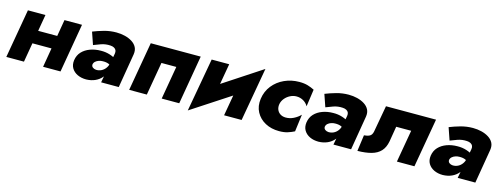

<svg xmlns="http://www.w3.org/2000/svg" viewBox="-18 -1103 4548 1745"><g transform="rotate(15 2255.5 -230.5)"><path d="M100 -181H474L496 -304H122ZM447 -460 369 0H533L612 -460ZM103 -460 23 0H189L268 -460Z M797 -137Q800 -154 813 -165.5Q826 -177 844 -183Q862 -189 880 -189Q913 -190 936 -180.5Q959 -171 981 -153L991 -231Q966 -252 925 -265Q884 -278 840 -277Q786 -277 739.5 -260Q693 -243 663 -211Q633 -179 626 -131Q620 -87 639 -55.5Q658 -24 694 -7Q730 10 776 10Q823 9 860.5 -8Q898 -25 923.5 -56Q949 -87 958 -129L950 -188Q943 -160 927.5 -139.5Q912 -119 889.5 -108Q867 -97 841 -98Q823 -99 809.5 -109Q796 -119 797 -137ZM756 -308Q782 -319 823.5 -333.5Q865 -348 910 -345Q931 -344 945.5 -336Q960 -328 965.5 -315Q971 -302 968 -284L915 0H1081L1135 -322Q1141 -361 1126.5 -389Q1112 -417 1082 -436Q1052 -455 1013.5 -464.5Q975 -474 933 -474Q874 -474 818.5 -458.5Q763 -443 716 -424Z M1729 -460H1259L1179 0H1345L1399 -312H1539L1485 0H1650Z M2285 -312 2326 -504 1784 -148 1742 43ZM1997 -460H1832L1742 43L1936 -111ZM2326 -504 2133 -349 2072 0H2237Z M2531 -229Q2537 -259 2557 -283Q2577 -307 2605.5 -321.5Q2634 -336 2665 -336Q2698 -336 2727.5 -320Q2757 -304 2775 -273L2798 -435Q2769 -450 2735.5 -460Q2702 -470 2656 -470Q2581 -470 2516 -440.5Q2451 -411 2408 -357Q2365 -303 2355 -231Q2345 -160 2374.5 -105.5Q2404 -51 2460.5 -20.5Q2517 10 2591 10Q2637 10 2670.5 -0.5Q2704 -11 2733 -26L2754 -188Q2727 -160 2690.5 -142Q2654 -124 2615 -125Q2585 -126 2564.5 -140Q2544 -154 2535 -177Q2526 -200 2531 -229Z M2983 -137Q2986 -154 2999 -165.5Q3012 -177 3030 -183Q3048 -189 3066 -189Q3099 -190 3122 -180.5Q3145 -171 3167 -153L3177 -231Q3152 -252 3111 -265Q3070 -278 3026 -277Q2972 -277 2925.5 -260Q2879 -243 2849 -211Q2819 -179 2812 -131Q2806 -87 2825 -55.5Q2844 -24 2880 -7Q2916 10 2962 10Q3009 9 3046.5 -8Q3084 -25 3109.5 -56Q3135 -87 3144 -129L3136 -188Q3129 -160 3113.5 -139.5Q3098 -119 3075.5 -108Q3053 -97 3027 -98Q3009 -99 2995.5 -109Q2982 -119 2983 -137ZM2942 -308Q2968 -319 3009.5 -333.5Q3051 -348 3096 -345Q3117 -344 3131.5 -336Q3146 -328 3151.5 -315Q3157 -302 3154 -284L3101 0H3267L3321 -322Q3327 -361 3312.5 -389Q3298 -417 3268 -436Q3238 -455 3199.5 -464.5Q3161 -474 3119 -474Q3060 -474 3004.5 -458.5Q2949 -443 2902 -424Z M3943 -460H3472L3427 -209Q3420 -176 3398.5 -165.5Q3377 -155 3347 -153L3326 -1Q3403 -2 3457 -17Q3511 -32 3543 -66.5Q3575 -101 3586 -160L3610 -304H3751L3698 0H3863Z M4152 -137Q4155 -154 4168 -165.5Q4181 -177 4199 -183Q4217 -189 4235 -189Q4268 -190 4291 -180.5Q4314 -171 4336 -153L4346 -231Q4321 -252 4280 -265Q4239 -278 4195 -277Q4141 -277 4094.5 -260Q4048 -243 4018 -211Q3988 -179 3981 -131Q3975 -87 3994 -55.5Q4013 -24 4049 -7Q4085 10 4131 10Q4178 9 4215.5 -8Q4253 -25 4278.5 -56Q4304 -87 4313 -129L4305 -188Q4298 -160 4282.5 -139.5Q4267 -119 4244.5 -108Q4222 -97 4196 -98Q4178 -99 4164.5 -109Q4151 -119 4152 -137ZM4111 -308Q4137 -319 4178.5 -333.5Q4220 -348 4265 -345Q4286 -344 4300.5 -336Q4315 -328 4320.5 -315Q4326 -302 4323 -284L4270 0H4436L4490 -322Q4496 -361 4481.5 -389Q4467 -417 4437 -436Q4407 -455 4368.5 -464.5Q4330 -474 4288 -474Q4229 -474 4173.5 -458.5Q4118 -443 4071 -424Z"/></g></svg>

Font: Jost ExtraBold
Style: Italic
Weight: 800
Italic angle: -5°
Version: Version 3.710